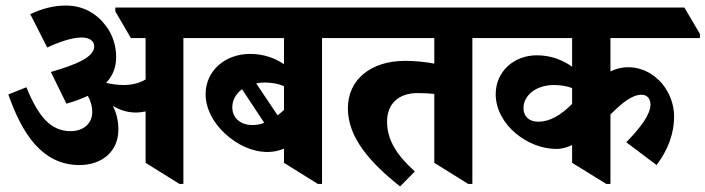

<svg xmlns="http://www.w3.org/2000/svg" viewBox="-20 -653 2539 691"><path d="M266 -59C348 -59 406 -109 406 -186C406 -218 400 -245 386 -272C411 -257 438 -248 469 -248C482 -248 494 -250 504 -252V-67L626 9H640V-516H765V-531L709 -626H395V-612L451 -516H504V-367C484 -355 457 -347 425 -347C404 -347 382 -350 362 -355C387 -381 398 -412 398 -448C398 -487 386 -528 361 -560C329 -603 281 -633 217 -633C173 -633 131 -622 89 -602L150 -482C195 -503 240 -518 274 -518C302 -518 319 -506 319 -486C319 -448 257 -421 163 -394L219 -280C249 -288 274 -298 296 -308C306 -291 312 -271 312 -250C312 -209 281 -181 234 -181C163 -181 118 -233 75 -339L10 -313C60 -170 133 -59 266 -59Z M944 -106C965 -106 985 -111 1002 -118V-67L1124 9H1139V-516H1263V-531L1207 -626H634V-612L690 -516H1002V-422C971 -443 930 -459 880 -459C791 -459 720 -399 720 -314C720 -262 748 -210 791 -171C834 -132 887 -106 944 -106ZM932 -356C961 -356 983 -351 1002 -343V-257C994 -250 986 -243 979 -238L902 -353C912 -355 922 -356 932 -356ZM816 -267C816 -293 829 -315 851 -332L931 -211C917 -205 902 -203 888 -203C845 -203 816 -229 816 -267Z M1420 18 1473 -36C1408 -94 1373 -150 1373 -215C1373 -280 1415 -318 1483 -318C1505 -318 1525 -317 1543 -315V-67L1665 9H1680V-516H1804V-531L1748 -626H1132V-612L1188 -516H1543V-424C1513 -430 1474 -434 1438 -434C1315 -434 1232 -367 1232 -263C1232 -159 1310 -69 1420 18Z M1983 -117C2003 -117 2022 -123 2039 -131V-67L2162 9H2177V-241C2220 -284 2255 -312 2289 -312C2309 -312 2321 -298 2321 -277C2321 -241 2287 -196 2234 -141L2343 -59C2382 -111 2406 -168 2406 -235C2406 -277 2390 -319 2363 -352C2334 -386 2292 -411 2241 -411C2216 -411 2195 -405 2177 -396V-516H2499V-531L2443 -626H1673V-612L1729 -516H2039V-413C2005 -437 1963 -454 1912 -454C1830 -454 1764 -396 1764 -314C1764 -260 1793 -209 1836 -173C1877 -139 1929 -117 1983 -117ZM1864 -264C1864 -309 1908 -347 1974 -347C1999 -347 2021 -343 2039 -336V-279C1997 -237 1958 -215 1917 -215C1883 -215 1864 -235 1864 -264Z"/></svg>

Font: Noto Serif Devanagari SemiCondensed ExtraBold
Style: Regular
Weight: 800
Width: 4
Designer: Universal Thirst, Indian Type Foundry and the Monotype Design Team
Foundry: Monotype Imaging Inc.
Version: Version 2.004